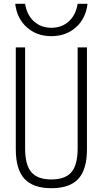

<svg xmlns="http://www.w3.org/2000/svg" viewBox="-20 -979 540 1009"><path d="M250 10Q154 10 108.5 -39.5Q63 -89 63 -195V-730H112V-199Q112 -113 144.5 -74.5Q177 -36 250 -36Q323 -36 355.5 -74.5Q388 -113 388 -199V-730H437V-195Q437 -89 392 -39.5Q347 10 250 10ZM250 -789Q173 -789 121 -835.5Q69 -882 60 -959H112Q121 -901 158 -867Q195 -833 250 -833Q305 -833 342 -867Q379 -901 388 -959H440Q431 -882 379 -835.5Q327 -789 250 -789Z"/></svg>

Font: M PLUS Code Latin Light
Style: Regular
Weight: 300
Designer: Coji Morishita
Foundry: UNDERFOREST DESIGN
Version: Version 1.002; ttfautohint (v1.8.3)